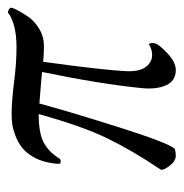

<svg xmlns="http://www.w3.org/2000/svg" viewBox="-9 -465 477 499"><g transform="rotate(-90 229.5 -215.5)"><path d="M182.6 -353.5Q133.8 -353.5 108.9 -340.6Q84 -327.6 66.4 -298.8Q61.5 -293.9 53.7 -297.9Q52.2 -305.7 56.6 -328.1Q61.5 -352.1 72.5 -369.9Q83.5 -387.7 96.7 -397.7Q109.9 -407.7 126 -413.8Q142.1 -419.9 154.8 -421.9Q167.5 -423.8 180.7 -423.8Q215.8 -423.8 265.1 -417.5Q314.5 -411.1 356.4 -411.1Q389.6 -411.1 412.8 -417.7Q436 -424.3 446.3 -433.6Q449.7 -433.6 454.3 -430.9Q459 -428.2 459 -424.8Q458.5 -420.4 452.4 -408.4Q446.3 -396.5 435.1 -380.1Q423.8 -363.8 403.6 -351.8Q383.3 -339.8 359.4 -339.8Q338.9 -339.8 318.4 -341.8Q295.9 -178.7 293.9 -122.1Q293.5 -88.4 306.2 -73.5Q318.8 -58.6 335.9 -58.6Q351.1 -58.6 364.3 -67.4Q368.7 -63 366.2 -50.8Q363.8 -41 340.6 -19Q317.4 2.9 296.9 2.9Q269 2.9 257.6 -22Q246.1 -46.9 250 -85.9Q261.2 -196.8 292 -344.7Q273.4 -346.7 210 -351.6Q187.5 -269 148.2 -144.8Q108.9 -20.5 92.8 0Q84 2.9 74.2 2.9Q60.5 2.9 48.3 -12.9Q36.1 -28.8 38.1 -36.1Q88.9 -111.8 120.1 -176.5Q151.4 -241.2 182.6 -353.5Z"/></g></svg>

Font: Crimson
Style: Italic
Weight: 400
Italic angle: -11°
Version: Version 0.8